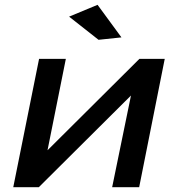

<svg xmlns="http://www.w3.org/2000/svg" viewBox="-20 -776 738 796"><path d="M35 0 142 -532H253L177 -153L558 -532H663L557 0H445L523 -380L141 0ZM384.5 -756 483.5 -621 388.5 -611 266.5 -707Z"/></svg>

Font: Argentum Sans
Style: Italic
Weight: 400
Italic angle: -11.3099°
Designer: Julieta Ulanovsky, Owen Earl, Rasmus Andersson, Cristiano Sobral
Foundry: The Argentum Sans Project Authors
Version: Version 3.131; ttfautohint (v1.8.4.7-5d5b-dirty)